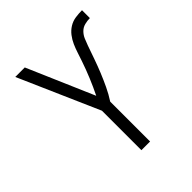

<svg xmlns="http://www.w3.org/2000/svg" viewBox="-200 -868 1001 1001"><g transform="rotate(-45 300.0 -367.5)"><path d="M268 0V-291L73 -735H143L302 -367Q313 -389 323 -411.5Q333 -434 342.5 -456.5Q352 -479 360.5 -502Q369 -525 377 -548Q385 -571 392.5 -594.5Q400 -618 410 -640.5Q420 -663 435 -682.5Q450 -702 471 -715Q492 -728 516.5 -731.5Q541 -735 565 -735V-677Q546 -677 526.5 -672Q507 -667 493 -653Q479 -639 471 -620.5Q463 -602 456.5 -583.5Q450 -565 443.5 -546.5Q437 -528 430.5 -509.5Q424 -491 417 -472.5Q410 -454 402.5 -435.5Q395 -417 387 -399Q379 -381 370.5 -363Q362 -345 352.5 -328Q343 -311 332 -294V0Z"/></g></svg>

Font: Iosevka Custom Light Extended
Style: Regular
Weight: 300
Width: 7
Monospace: yes
Designer: Belleve Invis
Foundry: Belleve Invis
Version: Version 11.2.4; ttfautohint (v1.8.4)